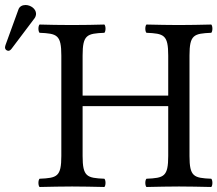

<svg xmlns="http://www.w3.org/2000/svg" viewBox="-44 -745 868 767"><path d="M58 -725C45 -725 34 -719 30 -708L-22 -565C-23 -562 -24 -558 -24 -555C-24 -548 -18 -542 -10 -542C-6 -542 -1 -546 2 -550L94 -672C98 -677 100 -685 100 -690C100 -710 78 -725 58 -725ZM713 -122V-523C713 -606 730 -611 800 -614C806 -620 806 -641 800 -647C759 -646 708 -645 670 -645C632.7 -645 585 -646 541 -647C535 -641 535 -620 541 -614C611 -611 628 -606 628 -523V-363H286V-523C286 -606 303 -611 373 -614C379 -620 379 -641 373 -647C335 -646 294 -645 243 -645C193 -645 152 -646 114 -647C108 -641 108 -620 114 -614C184 -611 201 -606 201 -523V-122C201 -39 184 -34 114 -31C108 -25 108 -4 114 2C158 1 206.3 0 244 0C280.3 0 329 1 373 2C379 -4 379 -25 373 -31C303 -34 286 -39 286 -122V-321H628V-122C628 -39 611 -34 541 -31C535 -25 535 -4 541 2C586 1 633.9 0 671 0C708.3 0 756 1 800 2C806 -4 806 -25 800 -31C730 -34 713 -39 713 -122Z"/></svg>

Font: Libertinus Math
Style: Regular
Weight: 400
Designer: Philipp H. Poll
Foundry: Khaled Hosny
Version: Version 6.2